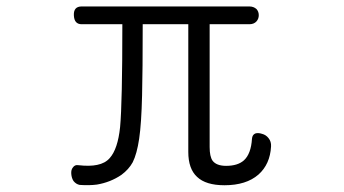

<svg xmlns="http://www.w3.org/2000/svg" viewBox="-20 -542 1040 580"><path d="M733.4 -522.5H226.6Q202.1 -522.5 203.1 -496.1Q204.1 -468.8 226.6 -468.8H349.6Q349.6 -231.4 342.8 -158.2Q335.9 -91.8 311.5 -64.5Q297.9 -48.8 273.4 -43.9Q251 -39.1 216.8 -43Q206.1 -44.9 200.2 -36.1Q194.3 -29.3 195.3 -16.6Q196.3 -3.9 202.1 4.9Q210 14.6 220.7 16.6Q250 18.6 272.5 15.6Q313.5 8.8 346.7 -13.7Q369.1 -30.3 380.9 -51.8Q393.6 -77.1 400.4 -123Q407.2 -168.9 409.2 -253.9Q411.1 -327.1 411.1 -468.8H548.8V-83Q548.8 -32.2 575.2 -7.8Q601.6 17.6 658.2 17.6Q723.6 17.6 760.7 -14.6Q795.9 -45.9 798.8 -99.6Q799.8 -114.3 791 -125Q783.2 -134.8 771.5 -137.7Q759.8 -141.6 751 -138.7Q742.2 -134.8 741.2 -123Q738.3 -77.1 716.8 -57.6Q698.2 -41 663.1 -41Q633.8 -41 622.1 -56.6Q613.3 -69.3 613.3 -97.7V-468.8H733.4Q747.1 -468.8 754.9 -477.5Q761.7 -485.4 761.7 -496.1Q761.7 -506.8 754.9 -514.6Q746.1 -522.5 733.4 -522.5Z"/></svg>

Font: GulimChe
Style: Regular
Weight: 400
Monospace: yes
Version: Version 2.21